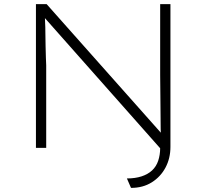

<svg xmlns="http://www.w3.org/2000/svg" viewBox="-20 -720 1005 935"><path d="M618 195 598 149Q638 149 669 139Q700 129 720.5 110Q741 91 750.5 62.5Q760 34 760 0V-31L775 19L187 -645L198 -651Q198 -640 199.5 -614.5Q201 -589 201 -557.5Q201 -526 202 -495Q203 -464 203.5 -438.5Q204 -413 205 -402V0H155V-700H207L779 -56L764 -49Q762 -89 762 -143.5Q762 -198 761 -253.5Q760 -309 760 -354Q760 -399 760 -417V-700H810V-5Q810 51 786 96Q762 141 719 168Q676 195 618 195Z"/></svg>

Font: Lexend Giga ExtraLight
Style: Regular
Weight: 250
Version: Version 1.007